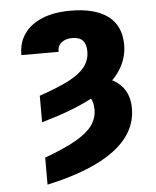

<svg xmlns="http://www.w3.org/2000/svg" viewBox="-54 -599 696 858"><g transform="rotate(-5 294.0 -170.0)"><path d="M124.5 -66.9V-186Q210 -215.3 258.8 -240.7Q308.1 -266.6 331.5 -297.4Q353.5 -327.1 353.5 -364.7Q353.5 -398.4 338.4 -414.1Q323.2 -430.2 291 -430.2Q271 -430.2 255.9 -423.3Q240.7 -416.5 232.9 -404.3Q224.6 -391.6 225.6 -374H58.6Q58.1 -429.7 86.4 -469.7Q114.3 -509.3 167.5 -531.2Q220.7 -552.7 293.9 -552.7Q404.3 -552.7 462.9 -508.3Q520 -464.4 520 -379.9Q520 -312 477.1 -254.4Q434.6 -197.3 347.2 -150.9Q260.3 -105.5 124.5 -66.9ZM292.5 -185.5 315.9 -250.5Q419.4 -253.4 474.6 -213.4Q529.8 -172.9 529.8 -94.2Q529.8 14.6 427.7 91.8Q325.7 168.9 124.5 212.9V91.8Q216.8 57.1 266.1 28.8Q317.4 -1 340.3 -32.7Q362.8 -64.9 362.8 -103Q362.8 -143.6 342.8 -166Q322.8 -188.5 292.5 -185.5Z"/></g></svg>

Font: My Font
Style: Regular
Weight: 500
Designer: Rasmus Andersson
Foundry: rsms
Version: Version 0.001